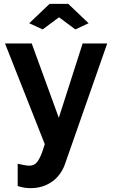

<svg xmlns="http://www.w3.org/2000/svg" viewBox="-20 -750 590 999"><path d="M72 102Q90 106 105.5 109Q121 112 132 112Q151 112 163.5 102.5Q176 93 188 68.5Q200 44 213 0L6 -524H145L286 -137L410 -524H538L318 104Q306 139 281.5 167.5Q257 196 220.5 212.5Q184 229 139 229Q123 229 107 226.5Q91 224 72 218ZM132 -629 238 -730H335L441 -629L372 -597L287 -660L202 -597Z"/></svg>

Font: YasnoRaleway
Style: Bold
Weight: 700
Designer: Matt McInerney, Pablo Impallari, Rodrigo Fuenzalida
Foundry: Matt McInerney, Pablo Impallari, Rodrigo Fuenzalida
Version: Version 4.026